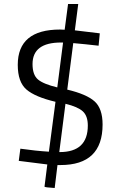

<svg xmlns="http://www.w3.org/2000/svg" viewBox="-20 -818 600 962"><path d="M494 -194Q494 9 283 9H268L254 124Q203 121 203 117L217 6L74 -12L82 -73Q159 -62 225 -58L258 -308Q156 -332 112.5 -369.5Q69 -407 69 -493Q69 -670 281 -670Q296 -670 304 -669L321 -798H372L355 -666L480 -651L474 -589Q405 -597 347 -602L317 -369Q414 -346 454 -310Q494 -274 494 -194ZM143 -497Q143 -443 170 -420Q197 -397 267 -380L296 -605H286Q143 -605 143 -497ZM420 -189Q420 -237 395 -260Q370 -283 308 -298L277 -56H279Q420 -56 420 -189Z"/></svg>

Font: Titillium-CLs Web
Style: CLs-Regular
Weight: 400
Version: Version 1.002;PS 57.000;hotconv 1.0.70;makeotf.lib2.5.55311